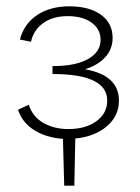

<svg xmlns="http://www.w3.org/2000/svg" viewBox="-20 -435 442 607"><path d="M218 3 215 152H183L179 4Q125 0 87.5 -24Q50 -48 37 -88L71 -104Q83 -66 117 -46.5Q151 -27 196 -27Q251 -27 285 -52Q319 -77 319 -117Q319 -201 146 -201V-226Q219 -226 258.5 -248.5Q298 -271 298 -309Q298 -343 269.5 -363.5Q241 -384 194 -384Q147 -384 116.5 -362Q86 -340 78 -303L43 -310Q56 -360 97.5 -387.5Q139 -415 199 -415Q262 -415 299 -388.5Q336 -362 336 -315Q336 -280 313 -254.5Q290 -229 249 -216Q356 -197 356 -117Q356 -68 317.5 -35.5Q279 -3 218 3Z"/></svg>

Font: Ysabeau Infant Light
Style: Regular
Weight: 300
Designer: Christian Thalmann (Catharsis Fonts)
Version: Version 0.003